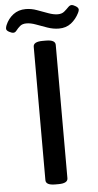

<svg xmlns="http://www.w3.org/2000/svg" viewBox="-99 -900 479 938"><g transform="rotate(-5 141.0 -431.0)"><path d="M-6 -754Q-14 -754 -27 -761Q-40 -768 -40 -777Q-40 -784 -36 -794Q-23 -825 2.5 -844.5Q28 -864 64 -864Q91 -864 118.5 -854Q146 -844 172 -834.5Q198 -825 218 -825Q238 -825 250 -835Q262 -845 271 -854.5Q280 -864 288 -864Q297 -864 309.5 -856Q322 -848 322 -839Q322 -833 317 -823Q302 -793 277.5 -774Q253 -755 218 -755Q190 -755 161.5 -765Q133 -775 107.5 -784.5Q82 -794 61 -794Q41 -794 29.5 -784Q18 -774 10.5 -764Q3 -754 -6 -754ZM133 2Q87 2 87 -23V-677Q87 -702 133 -702H149Q195 -702 195 -677V-23Q195 2 149 2Z"/></g></svg>

Font: Asap Medium
Style: Regular
Weight: 500
Designer: Pablo Cosgaya
Foundry: Omnibus-Type
Version: Version 3.001; ttfautohint (v1.8.3)